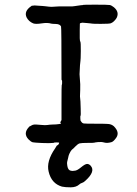

<svg xmlns="http://www.w3.org/2000/svg" viewBox="-20 -588 587 821"><path d="M467 -557Q491 -537 479 -512Q476 -506 468.5 -498.5Q461 -491 454 -488.5Q447 -486 412 -486Q377 -486 374 -487Q371 -488 366.5 -488Q362 -488 351 -489.5Q340 -491 332 -491Q322 -490 321.5 -486.5Q321 -483 321 -460Q320 -414 323 -411Q326 -408 325.5 -369.5Q325 -331 324 -327.5Q323 -324 322 -308.5Q321 -293 321 -288Q319 -272 321.5 -250.5Q324 -229 323 -203Q322 -177 322 -176Q322 -174 324 -154L325 -124Q326 -94 324.5 -93.5Q323 -93 323.5 -83Q324 -73 325 -70V-71L326 -70Q331 -61 338.5 -60Q346 -59 389 -59Q432 -59 442 -58Q457 -57 467 -48Q493 -22 477 1Q465 18 456 20Q438 25 426 21.5Q414 18 399.5 19.5Q385 21 383.5 22Q382 23 355.5 23Q329 23 321 25Q313 27 302 38.5Q291 50 290 50Q289 50 285 55Q281 60 277.5 67.5Q274 75 273 79.5Q272 84 271.5 86.5Q271 89 269.5 94.5Q268 100 267 105Q266 110 268 122Q271 140 283 142Q285 142 286.5 142.5Q288 143 291 143Q294 143 294 142.5Q294 142 299 142Q309 142 326.5 127.5Q344 113 352.5 113Q361 113 368 121Q389 145 346 184Q338 192 331 194Q324 196 320 200Q306 213 282.5 213Q259 213 245 210Q200 197 188 146Q177 102 216 46Q220 39 222 36Q224 33 226 33Q228 33 231 28Q234 23 232.5 22Q231 21 222.5 21Q214 21 212.5 21.5Q211 22 209 23Q192 25 160 23.5Q128 22 120.5 20.5Q113 19 102 8Q78 -17 103 -44Q106 -48 106.5 -47.5Q107 -47 113.5 -51Q120 -55 126.5 -55.5Q133 -56 154 -54Q175 -52 183 -53.5Q191 -55 204.5 -55.5Q218 -56 219 -56Q220 -56 228 -57Q242 -58 241 -62Q241 -64 236 -64Q241 -69 243 -75V-150Q243 -224 244 -224.5Q245 -225 245.5 -231Q246 -237 245.5 -240.5Q245 -244 245 -244.5Q245 -245 244 -245Q243 -245 243 -250Q243 -470 241 -475Q236 -485 219 -485.5Q202 -486 199 -487Q183 -492 158 -488Q133 -484 122 -488Q103 -496 94 -513Q81 -540 114 -562Q116 -564 116.5 -563.5Q117 -563 122.5 -564Q128 -565 130.5 -564.5Q133 -564 145 -563.5Q157 -563 161 -562.5Q165 -562 172 -561.5Q179 -561 189 -559.5Q199 -558 213 -559.5Q227 -561 255.5 -560.5Q284 -560 288 -560.5Q292 -561 300.5 -562Q309 -563 310.5 -563.5Q312 -564 318 -564.5Q324 -565 324.5 -565.5Q325 -566 330 -566Q335 -566 335 -567Q335 -568 388.5 -568Q442 -568 449.5 -566.5Q457 -565 467 -557Z"/></svg>

Font: TT2020 Style E
Style: Regular
Weight: 400
Version: Version 00.2